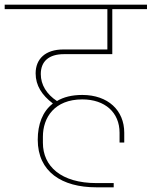

<svg xmlns="http://www.w3.org/2000/svg" viewBox="-40 -718 647 819"><path d="M371 81H445V63H372C220 63 143 -9 143 -109V-135C143 -216 192 -294 311 -294C408 -294 470 -238 470 -152V-110H490V-152C490 -247 421 -313 311 -313C267 -313 231 -304 203 -287C159 -316 134 -356 134 -402C134 -456 168 -487 233 -487H439V-679H587V-698H-20V-679H418V-507H230C154 -507 112 -467 112 -405C112 -353 139 -312 185 -277V-276C141 -242 121 -187 121 -122C121 15 224 81 371 81Z"/></svg>

Font: IBM Plex Devanagari Thin
Style: Regular
Weight: 100
Designer: Mike Abbink, Paul van der Laan, Pieter van Rosmalen, Erin McLaughlin
Foundry: Bold Monday
Version: Version 1.0